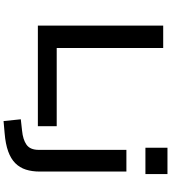

<svg xmlns="http://www.w3.org/2000/svg" viewBox="39 -808 962 1080"><g transform="rotate(90 520.0 -268.0)"><path d="M124 0V-705H250V-106H690V0ZM811 -605V-729H959V-605ZM661 193 651 96 714 89Q766 84 794.5 63.5Q823 43 823 -5V-498H945V-10Q945 33 934 67.5Q923 102 898 127Q873 152 831.5 167Q790 182 729 187Z"/></g></svg>

Font: Nunito Sans 7pt Expanded SemiBold
Style: Regular
Weight: 600
Width: 7
Designer: Vernon Adams
Foundry: Vernon Adams
Version: Version 3.101;gftools[0.9.27]